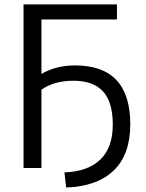

<svg xmlns="http://www.w3.org/2000/svg" viewBox="-20 -750 651 857"><path d="M85 0V-730.5H502V-663.1H165V-419.9Q229.5 -458 315.4 -458Q561.5 -458 561.5 -195.3Q561.5 -60.5 487.8 10.7Q414.1 82 275.4 86.9L267.6 19.5Q373 15.6 428.2 -38.1Q483.4 -91.8 483.4 -193.4Q483.4 -294.9 439.5 -342.3Q395.5 -389.6 308.6 -389.6Q221.7 -389.6 165 -349.6V0Z"/></svg>

Font: GenEi M Gothic v2 Regular
Style: Regular
Weight: 400
Version: Version 2.0